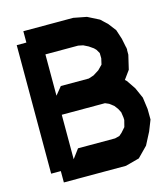

<svg xmlns="http://www.w3.org/2000/svg" viewBox="-120 -909 874 1004"><g transform="rotate(-15 317.5 -406.5)"><path d="M600.6 -583 599.1 -582.5V-555.2L581.1 -478.5L547.4 -432.1L556.2 -424.3L588.9 -376L614.3 -318.8L623 -254.9L623.5 -197.8L600.1 -138.7L565.4 -71.8L511.7 -17.1L437 2.9H100.6V-58.6H48.3V-754.4H100.6V-815.9H370.6L441.4 -802.2L503.9 -770.5L539.6 -736.8L571.3 -695.3L587.9 -644.5L598.1 -594.2L599.1 -593.8V-588.9ZM474.1 -579.1 457.5 -581.1 478.5 -581.5 491.2 -580.1V-579.1ZM450.2 -541.5 457.5 -573.7 457 -602.1 444.8 -623 434.1 -633.8 410.2 -650.4 383.8 -663.6 357.9 -668.9H180.7V-445.3L215.8 -488.3H367.2L395.5 -497.6L426.3 -517.1ZM459 -169.9 481 -194.8 490.2 -231 489.7 -244.1 485.4 -273.9 474.6 -294.9 459 -315.4 436 -333 415.5 -341.8H181.6V-101.1L218.3 -150.4H418.9L443.8 -156.7Z"/></g></svg>

Font: Gap Sans
Style: Black
Weight: 400
Designer: Alexandre Liziard and Etienne Ozeray
Foundry: Interstices.io
Version: Version 1.6.1 - December 3. 2014